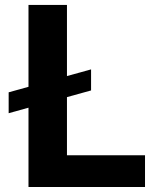

<svg xmlns="http://www.w3.org/2000/svg" viewBox="-20 -747 626 767"><path d="M343.8 -469.8 247.5 -443.2V-727.3H93.8V-400.2L14.6 -378.2V-294.7L93.8 -316.8V0H559.3V-126.8H247.5V-359L343.8 -385.7Z"/></svg>

Font: Margiela Sans
Style: Bold
Weight: 700
Designer: Stefan Endress, Andreas Faust
Version: Version 1.100;FEAKit 1.0